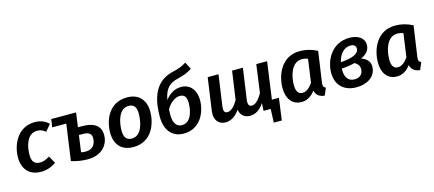

<svg xmlns="http://www.w3.org/2000/svg" viewBox="-61 -1377 4882 2160"><g transform="rotate(-15 2380.0 -297.0)"><path d="M322 -544C116 -544 38 -346 38 -208C38 -70 116 15 251 15C316 15 373 -6 426 -43L378 -128C337 -103 306 -89 265 -89C207 -89 171 -119 171 -201C171 -300 203 -443 323 -443C360 -443 389 -433 420 -405L484 -481C440 -524 385 -544 322 -544Z M827 -362H778L801 -529H512L498 -436H662L603 -15C662 3 722 15 792 15C973 15 1041 -104 1041 -201C1041 -299 979 -362 827 -362ZM793 -75C773 -75 759 -77 739 -81L766 -275H817C887 -275 912 -245 912 -200C912 -141 883 -75 793 -75Z M1325 15C1541 15 1610 -184 1610 -322C1610 -458 1534 -544 1397 -544C1182 -544 1112 -348 1112 -208C1112 -70 1188 15 1325 15ZM1332 -82C1273 -82 1242 -118 1242 -198C1242 -288 1271 -447 1390 -447C1449 -447 1480 -412 1479 -332C1479 -242 1451 -82 1332 -82Z M2015 -500C1936 -500 1873 -457 1829 -397C1854 -538 1914 -577 2001 -599C2088 -621 2128 -637 2175 -670L2132 -752C2078 -718 2048 -707 1963 -687C1733 -631 1698 -408 1698 -239C1698 -70 1786 15 1911 15C2112 15 2184 -171 2184 -301C2184 -427 2114 -500 2015 -500ZM1914 -82C1854 -82 1818 -133 1818 -223C1818 -246 1818 -269 1820 -292C1861 -365 1922 -406 1976 -406C2024 -406 2053 -379 2053 -303C2052 -212 2023 -82 1914 -82Z M2966 -97 3026 -529H2900L2855 -202C2818 -138 2776 -91 2733 -91C2706 -91 2684 -104 2693 -171L2744 -529H2618L2571 -200C2536 -138 2494 -91 2448 -91C2420 -91 2400 -104 2409 -171L2460 -529H2334L2280 -148C2266 -48 2316 15 2399 15C2463 15 2520 -23 2564 -88C2574 -21 2622 15 2683 15C2751 15 2804 -24 2848 -89L2843 0H2926L2920 158H3013L3048 -97Z M3409 -544C3193 -544 3115 -341 3115 -192C3115 -67 3175 15 3285 15C3352 15 3404 -22 3443 -75C3455 -18 3496 7 3552 13L3588 -71C3558 -83 3555 -102 3560 -138L3611 -493C3546 -527 3479 -544 3409 -544ZM3407 -450C3436 -450 3455 -446 3478 -436L3440 -166C3404 -116 3368 -82 3320 -82C3276 -82 3247 -112 3247 -192C3247 -302 3290 -450 3407 -450Z M3987 -544C3785 -544 3688 -367 3688 -215C3688 -64 3786 15 3926 15C4040 15 4154 -44 4154 -167C4154 -228 4112 -266 4055 -284C4124 -316 4158 -358 4158 -418C4158 -499 4084 -544 3987 -544ZM3977 -457C4016 -457 4038 -439 4038 -406C4038 -344 3961 -314 3825 -303C3844 -388 3896 -457 3977 -457ZM3969 -255C4000 -238 4025 -214 4025 -172C4025 -111 3986 -77 3925 -77C3845 -77 3816 -140 3816 -214V-231C3875 -235 3926 -243 3969 -255Z M4520 -544C4304 -544 4226 -341 4226 -192C4226 -67 4286 15 4396 15C4463 15 4515 -22 4554 -75C4566 -18 4607 7 4663 13L4699 -71C4669 -83 4666 -102 4671 -138L4722 -493C4657 -527 4590 -544 4520 -544ZM4518 -450C4547 -450 4566 -446 4589 -436L4551 -166C4515 -116 4479 -82 4431 -82C4387 -82 4358 -112 4358 -192C4358 -302 4401 -450 4518 -450Z"/></g></svg>

Font: Fira Sans Medium
Style: Italic
Weight: 500
Italic angle: -8°
Designer: bBox Type GmbH & Carrois Corporate GbR & Edenspiekermann AG
Foundry: bBox Type GmbH & Carrois Corporate GbR & Edenspiekermann AG
Version: Version 4.301;PS 004.301;hotconv 1.0.88;makeotf.lib2.5.64775